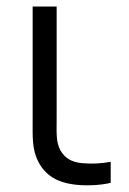

<svg xmlns="http://www.w3.org/2000/svg" viewBox="-20 -560 396 588"><path d="M203 4.5C235.5 9.5 283.5 8.5 319 0V-64.5C291 -59 258 -57.5 229.5 -60.5C201 -63.5 179 -74.5 164.5 -100.5C151 -126.5 153.5 -152.5 153.5 -198.5V-540H80V-195.5C80 -140 77.5 -102.5 98 -63.5C121 -20 159 -1.5 203 4.5Z"/></svg>

Font: Eudonet
Style: Regular
Weight: 400
Designer: Mikhail Sharanda
Foundry: Mikhail Sharanda
Version: Version 4.503;Glyphs 3.1.2 (3151)